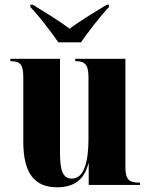

<svg xmlns="http://www.w3.org/2000/svg" viewBox="-20 -786 639 816"><path d="M228 -606H324C355 -651 407 -718 443 -756V-766H434C391 -740 321 -698 276 -664C231 -698 162 -740 119 -766H109V-756C146 -718 197 -651 228 -606ZM223 10C296 10 339 -24 355 -90H357V0H575V-10H571C530 -10 513 -22 513 -75V-536H300V-526H302C339 -526 356 -513 356 -459V-194C356 -91 334 -27 286 -27C248 -27 235 -58 235 -138V-536H24V-526H26C66 -526 79 -512 79 -456V-183C79 -48 128 10 223 10Z"/></svg>

Font: Noto Serif Display Condensed ExtraBold
Style: Regular
Weight: 800
Width: 3
Designer: Monotype Design Team
Foundry: Monotype Imaging Inc.
Version: Version 2.009